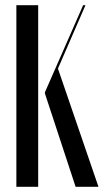

<svg xmlns="http://www.w3.org/2000/svg" viewBox="-20 -719 399 739"><path d="M127 0H43V-699H127ZM153 -359V-364L300 -699H309L203 -455L359 0H271Z"/></svg>

Font: Moniqa SemBd Narrow Display
Style: Regular
Weight: 600
Width: 4
Designer: Rajesh Rajput
Foundry: Rajesh Rajput
Version: Version 1.000